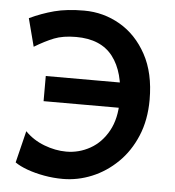

<svg xmlns="http://www.w3.org/2000/svg" viewBox="-53 -774 762 835"><g transform="rotate(5 328.5 -356.5)"><path d="M598.1 -363.8Q598.1 -275.4 568.8 -205.6Q539.6 -135.7 489.7 -87.2Q439.9 -38.6 378.2 -13.2Q316.4 12.2 251.5 12.2Q210.4 12.2 169.9 4.9Q129.4 -2.4 95.7 -14.6Q62 -26.9 41.5 -41.5L75.7 -180.7Q110.4 -145 159.4 -126.2Q208.5 -107.4 256.3 -107.4Q312 -107.4 360.6 -134.8Q409.2 -162.1 439 -216.1Q468.8 -270 468.8 -349.1Q468.8 -472.7 416.7 -540.3Q364.7 -607.9 256.3 -607.9Q199.2 -607.9 160.4 -592.5Q121.6 -577.1 75.7 -549.3L43.9 -671.4Q96.7 -696.3 151.1 -710.7Q205.6 -725.1 280.8 -725.1Q365.7 -725.1 438 -683.1Q510.3 -641.1 554.2 -560.5Q598.1 -480 598.1 -363.8ZM551.8 -317.4H139.2V-427.2H551.8Z"/></g></svg>

Font: Andika
Style: Bold
Weight: 700
Designer: Victor Gaultney, Annie Olsen, Julie Remington, Don Collingsworth, Eric Hays, Becca Hirsbrunner
Foundry: SIL International
Version: Version 6.101